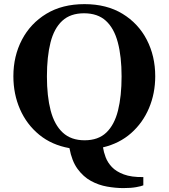

<svg xmlns="http://www.w3.org/2000/svg" viewBox="-20 -728 837 953"><path d="M491.2 3.4Q494.6 26.4 504.4 52.5Q514.2 78.6 535.4 101.1Q556.6 123.5 594.5 137.7Q632.3 151.9 691.4 150.9V191.9Q681.6 196.3 656 200.9Q630.4 205.6 592.3 205.6Q553.7 205.6 511.7 198.2Q469.7 190.9 431.6 170.2Q393.6 149.4 365 110.4Q336.4 71.3 324.7 7.3Q236.8 -8.3 174.6 -59.3Q112.3 -110.4 79.3 -185.8Q46.4 -261.2 46.4 -349.6Q46.4 -449.7 88.9 -530.8Q131.3 -611.8 210.2 -659.7Q289.1 -707.5 399.4 -707.5Q509.3 -707.5 587.9 -659.7Q666.5 -611.8 708.5 -530.8Q750.5 -449.7 750.5 -349.6Q750.5 -264.6 719.7 -191.7Q689 -118.7 631.1 -67.4Q573.2 -16.1 491.2 3.4ZM212.9 -348.6Q212.9 -250.5 231.4 -179.4Q250 -108.4 291.3 -70.1Q332.5 -31.7 399.9 -31.7Q467.8 -31.7 507.8 -70.1Q547.9 -108.4 565.7 -179.4Q583.5 -250.5 583.5 -348.6Q583.5 -446.8 564.9 -517.1Q546.4 -587.4 505.6 -624.8Q464.8 -662.1 397 -662.1Q329.6 -662.1 289.1 -624.8Q248.5 -587.4 230.7 -517.1Q212.9 -446.8 212.9 -348.6Z"/></svg>

Font: Gelasio SemiBold
Style: Regular
Weight: 600
Designer: Eben Sorkin
Foundry: Eben Sorkin
Version: Version 1.008